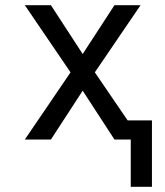

<svg xmlns="http://www.w3.org/2000/svg" viewBox="-20 -540 640 743"><path d="M486 183V0H423L300 -189L177 0H76L253 -260L76 -520H177L300 -331L423 -520H524L347 -260L474 -74H568V183Z"/></svg>

Font: Iosevka Aile
Style: Regular
Weight: 400
Designer: Belleve Invis
Foundry: Belleve Invis
Version: Version 28.0.1; ttfautohint (v1.8.4)